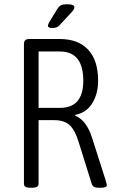

<svg xmlns="http://www.w3.org/2000/svg" viewBox="-20 -884 540 906"><path d="M123 2Q93 2 93 -16V-677Q93 -700 118 -700H261Q349 -700 396 -649.5Q443 -599 443 -503Q443 -442 415.5 -397Q388 -352 335 -342V-338Q389 -316 415 -232L478 -35Q480 -27 482 -20.5Q484 -14 484 -10Q484 2 455 2H444Q419 2 413 -16L352 -211Q333 -273 307 -295Q281 -317 237 -317H162V-16Q162 2 131 2ZM162 -375H263Q373 -375 373 -503Q373 -641 263 -641H162ZM228 -752Q206 -752 206 -762Q206 -767 212 -779L250 -841Q259 -855 268.5 -859.5Q278 -864 297 -864Q331 -864 331 -850Q331 -843 325.5 -835.5Q320 -828 311 -819L261 -765Q250 -752 228 -752Z"/></svg>

Font: Asap Condensed Light
Style: Regular
Weight: 300
Width: 3
Designer: Pablo Cosgaya
Foundry: Omnibus-Type
Version: Version 3.001; ttfautohint (v1.8.4.7-5d5b)